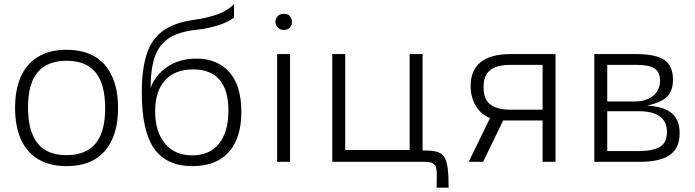

<svg xmlns="http://www.w3.org/2000/svg" viewBox="-20 -751 3224 891"><path d="M289 20Q211 20 157.5 -12Q104 -44 77 -104.5Q50 -165 50 -250Q50 -336 77 -396Q104 -456 157.5 -488Q211 -520 289 -520Q406 -520 467 -449Q528 -378 528 -250Q528 -122 467 -51Q406 20 289 20ZM289 -31Q379 -31 423.5 -85Q468 -139 468 -248Q468 -360 424 -414.5Q380 -469 289 -469Q200 -469 155 -416Q110 -363 110 -253Q110 -142 154 -86.5Q198 -31 289 -31Z M872 20Q754 20 696 -60.5Q638 -141 638 -322Q638 -430 661 -500.5Q684 -571 738.5 -609.5Q793 -648 887 -660Q927 -665 977.5 -680.5Q1028 -696 1066 -731V-670Q1042 -650 995.5 -634.5Q949 -619 893 -613Q815 -605 768 -576.5Q721 -548 700 -491.5Q679 -435 679 -343Q700 -402 756 -440.5Q812 -479 892 -479Q988 -479 1044 -416.5Q1100 -354 1100 -232Q1100 -111 1042 -45.5Q984 20 872 20ZM872 -30Q952 -30 996 -84Q1040 -138 1040 -238Q1040 -333 998.5 -381Q957 -429 876 -429Q793 -429 746.5 -379Q700 -329 700 -234Q700 -139 746 -84.5Q792 -30 872 -30Z M1266 -500H1326V0H1266ZM1258 -650Q1258 -659 1262.5 -667.5Q1267 -676 1275.5 -681.5Q1284 -687 1297 -687Q1317 -687 1326 -675.5Q1335 -664 1335 -650Q1335 -636 1326 -624Q1317 -612 1297 -612Q1284 -612 1275.5 -618Q1267 -624 1262.5 -632.5Q1258 -641 1258 -650Z M1522 -500H1582V-55H1881V-500H1941V-53Q1979 -53 2002.5 -48Q2026 -43 2039 -26Q2052 -9 2057 26Q2062 61 2062 120H2006Q2006 90 2007 67.5Q2008 45 2004.5 30Q2001 15 1989.5 7.5Q1978 0 1953 0H1522Z M2254 -203Q2211 -220 2187.5 -260Q2164 -300 2164 -352Q2164 -425 2210.5 -462.5Q2257 -500 2349 -500H2558V0H2498V-192H2315L2222 0H2155ZM2498 -450H2349Q2287 -450 2255.5 -426Q2224 -402 2224 -346Q2224 -290 2255.5 -266Q2287 -242 2349 -242H2498Z M2738 -500H2931Q3024 -500 3063.5 -472.5Q3103 -445 3103 -381Q3103 -329 3075.5 -302Q3048 -275 2982 -261Q3060 -257 3097 -226Q3134 -195 3134 -133Q3134 -88 3114.5 -58.5Q3095 -29 3054 -14.5Q3013 0 2948 0H2738ZM2923 -280Q2979 -280 3011 -306.5Q3043 -333 3043 -378Q3043 -416 3018 -433Q2993 -450 2934 -450H2798V-280ZM2943 -50Q3010 -50 3042.5 -69.5Q3075 -89 3075 -138Q3075 -187 3042 -211Q3009 -235 2942 -235H2798V-50Z"/></svg>

Font: Moderustic Light
Style: Regular
Weight: 300
Designer: Tural Alisoy
Foundry: TAFT Foundry
Version: Version 2.120